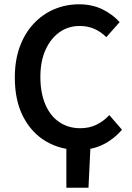

<svg xmlns="http://www.w3.org/2000/svg" viewBox="-20 -686 616 894"><path d="M289 188V0L402 -19L392 188ZM346 12Q263 12 195.5 -27Q128 -66 88.5 -141.5Q49 -217 49 -325Q49 -405 72 -468Q95 -531 136.5 -575.5Q178 -620 232.5 -643Q287 -666 348 -666Q410 -666 458 -642Q506 -618 537 -583L475 -513Q450 -538 419.5 -551.5Q389 -565 351 -565Q298 -565 257 -536Q216 -507 192 -454Q168 -401 168 -328Q168 -254 191 -200Q214 -146 256 -117.5Q298 -89 354 -89Q396 -89 429.5 -105.5Q463 -122 489 -150L548 -82Q508 -36 458 -12Q408 12 346 12Z"/></svg>

Font: Source Sans 3 SemiBold
Style: Regular
Weight: 600
Designer: Paul D. Hunt
Foundry: Adobe
Version: Version 3.046;hotconv 1.0.118;makeotfexe 2.5.65603